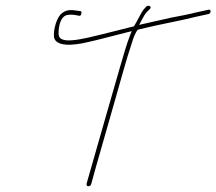

<svg xmlns="http://www.w3.org/2000/svg" viewBox="-20 -666 757 672"><path d="M169 -536C175 -503 232 -505 289 -519C313 -524 358 -536 425 -553L441 -557L435 -542C422 -508 412 -472 400 -431C368 -321 331 -190 299 -79L283 -23C282 -19 285 -14 288 -14C294 -14 298 -17 299 -21L315 -79C337 -155 363 -248 385 -324C405 -393 421 -455 442 -517C446 -532 453 -549 461 -561L466 -563C552 -584 597 -590 669 -608L710 -617C719 -619 720 -634 710 -632L669 -623C641 -616 610 -610 578 -604C555 -599 524 -592 485 -583L467 -579L476 -596C483 -609 488 -618 494 -624L505 -635C513 -643 499 -650 492 -643L483 -633C476 -626 462 -595 449 -574L425 -568C357 -551 311 -539 287 -534C265 -529 246 -526 232 -525C219 -524 190 -523 186 -541C183 -551 185 -612 219 -614C225 -615 231 -615 240 -614L256 -611C261 -610 262 -611 264 -616C266 -622 266 -626 262 -627L247 -629C221 -633 210 -630 196 -619C179 -606 166 -563 169 -536Z"/></svg>

Font: Stray Cat
Style: ExLtObl
Weight: 200
Version: Version 1.0